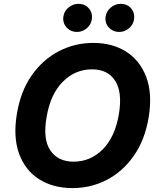

<svg xmlns="http://www.w3.org/2000/svg" viewBox="-20 -958 822 988"><path d="M745 -353.7Q725.5 -237.2 668.3 -155.9Q611.2 -74.6 529.3 -32.3Q447.4 9.9 353 9.9Q253.9 9.9 182.2 -35.2Q110.4 -80.3 78.7 -165.7Q46.9 -251.1 66.8 -371.8Q85.9 -488.6 143.1 -570.1Q200.3 -651.6 282.7 -694.4Q365.1 -737.2 459.9 -737.2Q558.6 -737.2 629.8 -691.8Q701 -646.3 733 -560.5Q764.9 -474.8 745 -353.7ZM592 -371.8Q610.4 -484 572.4 -542.6Q534.4 -601.2 453.8 -601.2Q366.1 -601.2 302.4 -536.6Q238.6 -471.9 219.5 -353.7Q199.9 -241.1 239.3 -183.6Q278.8 -126.1 358.7 -126.1Q445.7 -126.1 509.1 -189.8Q572.4 -253.6 592 -371.8ZM593.8 -793.7Q560.4 -793.7 539.2 -817.6Q518.1 -841.6 523.8 -875Q528.8 -902 551.1 -920.1Q573.5 -938.2 600.5 -938.2Q634.9 -938.2 655 -914.4Q675.1 -890.6 669.4 -856.9Q665.5 -831 643.6 -812.3Q621.8 -793.7 593.8 -793.7ZM376.4 -793.7Q343 -793.7 321.9 -818Q300.8 -842.3 306.5 -875Q311.1 -902 333.6 -920.1Q356.2 -938.2 383.2 -938.2Q417.6 -938.2 437.7 -914.4Q457.7 -890.6 452.1 -856.9Q448.2 -831 426.3 -812.3Q404.5 -793.7 376.4 -793.7Z"/></svg>

Font: Inter UI
Style: Bold Italic
Weight: 700
Italic angle: 9.39999°
Designer: Rasmus Andersson
Foundry: rsms
Version: 3.2;8d6f07862